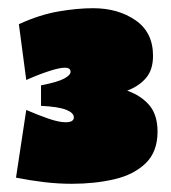

<svg xmlns="http://www.w3.org/2000/svg" viewBox="-20 -851 418 468"><path d="M290 -630Q324 -618 344 -594.5Q364 -571 364 -530Q364 -481 335 -453Q306 -425 258.5 -414Q211 -403 155 -403Q122 -403 88 -407Q54 -411 19 -418L44 -583Q74 -570 99 -561.5Q124 -553 140 -553Q160 -553 160 -565Q160 -576 141 -583.5Q122 -591 80 -593V-643Q121 -651 136.5 -659.5Q152 -668 152 -676Q152 -686 138 -686Q125 -686 99 -677.5Q73 -669 44 -656L26 -792Q76 -815 122 -823Q168 -831 207 -831Q268 -831 310.5 -801.5Q353 -772 353 -715Q353 -681 336 -661Q319 -641 290 -630Z"/></svg>

Font: Gasoek One
Style: Regular
Weight: 400
Designer: Jiashuo Zhang
Foundry: JAMO
Version: Version 1.000; ttfautohint (v1.8.4.7-5d5b);gftools[0.9.29]